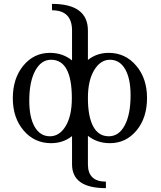

<svg xmlns="http://www.w3.org/2000/svg" viewBox="-20 -721 821 980"><path d="M520.5 239.3Q347.7 239.3 347.7 117.7V-26.4Q302.2 9.8 240.7 9.8Q155.8 9.8 100.6 -54.9Q45.4 -119.6 45.4 -219.7Q45.4 -320.8 99.1 -386Q152.8 -451.2 234.9 -451.2Q299.8 -451.2 347.7 -412.6V-564.9Q347.7 -668.5 245.6 -668.5L245.1 -701.2Q428.7 -701.2 428.7 -564.9V-415Q474.1 -451.2 535.2 -451.2Q619.6 -451.2 675 -386Q730.5 -320.8 730.5 -220.7Q730.5 -119.6 676.8 -54.9Q623 9.8 541 9.8Q476.1 9.8 428.7 -27.8V117.7Q428.7 206.1 520.5 206.1ZM234.9 -25.4Q283.7 -25.4 315.2 -77.4Q346.7 -129.4 346.7 -219.7Q346.7 -416 240.7 -416Q189.9 -416 159.7 -359.9Q129.4 -303.7 129.4 -207Q129.4 -121.6 157.2 -73.5Q185.1 -25.4 234.9 -25.4ZM535.2 -25.4Q586.9 -25.4 616.7 -81.3Q646.5 -137.2 646.5 -234.4Q646.5 -320.3 618.7 -368.2Q590.8 -416 541 -416Q492.7 -416 460.7 -363Q428.7 -310.1 428.7 -220.7Q428.7 -126 455.8 -75.7Q482.9 -25.4 535.2 -25.4Z"/></svg>

Font: Kelvinch
Style: Regular
Weight: 400
Designer: Paul James MIller
Foundry: High-Logic / Made with FontCreator
Version: Version 3.30 September 23, 2016